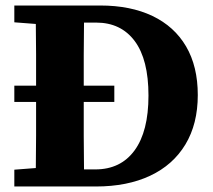

<svg xmlns="http://www.w3.org/2000/svg" viewBox="-20 -677 775 697"><path d="M395 -307H284Q284 -245 284 -184Q284 -123 285 -62H326Q418 -62 468.5 -131Q519 -200 519 -330Q519 -461 469 -528Q419 -595 329 -595H285Q284 -535 284 -476.5Q284 -418 284 -366H395ZM32 -596V-657H344Q454 -657 533.5 -619Q613 -581 655.5 -508.5Q698 -436 698 -332Q698 -227 653 -152.5Q608 -78 525 -39Q442 0 328 0H32V-61L110 -67Q111 -126 111 -185.5Q111 -245 111 -306V-307H32V-366H111Q111 -425 111 -480Q111 -535 110 -590Z"/></svg>

Font: Source Serif 4 SmText
Style: Bold
Weight: 700
Designer: Frank Grießhammer
Foundry: Adobe
Version: Version 4.005;hotconv 1.1.0;makeotfexe 2.6.0